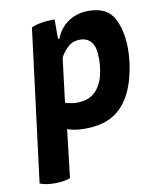

<svg xmlns="http://www.w3.org/2000/svg" viewBox="-85 -583 721 893"><g transform="rotate(-10 275.5 -136.5)"><path d="M31.2 233.4Q41 238.3 57.6 241.2Q75.2 245.1 101.6 245.1Q128.9 245.1 146.5 241.2Q164.1 238.3 174.8 233.4Q183.6 157.2 201.2 5.9Q211.9 11.7 234.4 15.6Q256.8 19.5 283.2 19.5Q347.7 19.5 393.6 0Q439.5 -19.5 472.7 -61.5Q507.8 -106.4 526.4 -175.8Q544.9 -245.1 544.9 -311.5Q544.9 -399.4 512.7 -459Q480.5 -517.6 394.5 -517.6Q339.8 -517.6 298.8 -490.2Q257.8 -462.9 239.3 -414.1Q236.3 -414.1 232.4 -414.1Q232.4 -436.5 232.4 -505.9Q195.3 -505.9 168 -501Q140.6 -496.1 122.1 -487.3Q91.8 -247.1 31.2 233.4ZM238.3 -324.2Q253.9 -353.5 276.4 -373Q297.9 -392.6 332 -392.6Q366.2 -392.6 384.8 -369.1Q404.3 -346.7 404.3 -290Q404.3 -252.9 395.5 -213.9Q386.7 -175.8 364.3 -147.5Q348.6 -127.9 325.2 -117.2Q300.8 -106.4 268.6 -106.4Q252.9 -106.4 237.3 -109.4Q221.7 -112.3 212.9 -116.2Q221.7 -185.5 238.3 -324.2Z"/></g></svg>

Font: cl
Style: Bold Italic
Weight: 400
Designer: Mitja Miklavcic
Version: Version 7.504; 2011; Build 1022